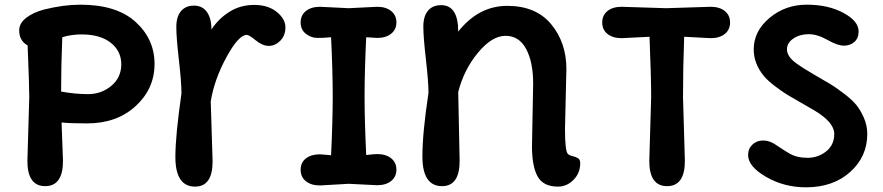

<svg xmlns="http://www.w3.org/2000/svg" viewBox="-20 -785 3773 820"><path d="M97 -98 105 -370Q105 -416 98 -591Q62 -611 62 -655Q62 -686 92 -709Q122 -732 167 -744Q251 -765 323 -765Q478 -765 559 -691.5Q640 -618 640 -512Q640 -406 559.5 -332Q479 -258 352 -258Q276 -258 243 -262L249 -98Q249 10 173 10Q97 10 97 -98ZM241 -394Q300 -383 356.5 -383Q413 -383 455.5 -418.5Q498 -454 498 -510.5Q498 -567 453 -602.5Q408 -638 328 -638Q284 -638 246 -626Q241 -503 241 -394Z M880 -352Q880 -352 888 -96Q888 12 813 12Q729 12 729 -115Q729 -205 755 -386Q755 -433 744 -529Q733 -625 733 -669.5Q733 -714 753 -737.5Q773 -761 808.5 -761Q844 -761 863.5 -734Q883 -707 883 -659Q914 -706 960.5 -735Q1007 -764 1066 -764Q1125 -764 1162 -734Q1199 -704 1199 -668.5Q1199 -633 1177 -611Q1155 -589 1128 -589Q1101 -589 1072.5 -612.5Q1044 -636 1034 -636Q999 -636 947 -540.5Q895 -445 880 -352Z M1347 -756 1469 -750 1591 -756Q1628 -756 1650.5 -738Q1673 -720 1673 -689.5Q1673 -659 1650.5 -641Q1628 -623 1591 -623L1544 -626Q1537 -478 1537 -374.5Q1537 -271 1544 -123Q1580 -127 1591 -127Q1628 -127 1650.5 -109Q1673 -91 1673 -60.5Q1673 -30 1650.5 -12Q1628 6 1591 6L1469 0L1347 7Q1309 7 1286.5 -11Q1264 -29 1264 -60Q1264 -91 1286.5 -108.5Q1309 -126 1347 -126L1394 -122Q1401 -270 1401 -374Q1401 -478 1394 -626Q1364 -623 1336.5 -623Q1309 -623 1286.5 -640.5Q1264 -658 1264 -689Q1264 -720 1286.5 -738Q1309 -756 1347 -756Z M2252 -160 2257 -428Q2257 -520 2227 -576Q2197 -632 2139 -632Q2081 -632 2021 -559.5Q1961 -487 1937 -392L1943 -98Q1943 10 1868 10Q1784 10 1784 -117Q1784 -217 1810 -388Q1810 -435 1799 -531Q1788 -627 1788 -671.5Q1788 -716 1808 -739.5Q1828 -763 1864 -763Q1937 -763 1937 -650Q2024 -760 2146.5 -760Q2269 -760 2334 -681.5Q2399 -603 2399 -490L2393 -235Q2393 -140 2405 -128Q2412 -121 2426 -118Q2440 -115 2449 -109Q2458 -103 2458 -88Q2458 -46 2429.5 -17Q2401 12 2363 12Q2300 12 2276 -31.5Q2252 -75 2252 -160Z M2635 -756 2825 -750 3015 -756Q3053 -756 3075.5 -738Q3098 -720 3098 -689Q3098 -658 3075.5 -640Q3053 -622 3015 -622L2902 -628Q2897 -496 2897 -370L2905 -98Q2905 10 2829 10Q2753 10 2753 -98L2761 -370Q2761 -452 2754 -628L2635 -622Q2597 -622 2574.5 -640Q2552 -658 2552 -689Q2552 -720 2574.5 -738Q2597 -756 2635 -756Z M3684 -213Q3684 -116 3611 -50.5Q3538 15 3422 15Q3329 15 3252 -29.5Q3175 -74 3175 -123Q3175 -150 3193.5 -167.5Q3212 -185 3239.5 -185Q3267 -185 3293.5 -166.5Q3320 -148 3351.5 -129.5Q3383 -111 3428.5 -111Q3474 -111 3508.5 -138.5Q3543 -166 3543 -213Q3543 -263 3457 -314Q3440 -324 3401.5 -346Q3363 -368 3343 -380Q3323 -392 3290.5 -416.5Q3258 -441 3241 -462Q3199 -514 3199 -574Q3199 -652 3266.5 -708.5Q3334 -765 3425.5 -765Q3517 -765 3582 -730Q3647 -695 3647 -651Q3647 -622 3629 -606Q3611 -590 3584 -590Q3557 -590 3514 -614.5Q3471 -639 3433.5 -639Q3396 -639 3368.5 -620.5Q3341 -602 3341 -574Q3341 -544 3379 -516Q3409 -494 3457.5 -466Q3506 -438 3527 -425.5Q3548 -413 3583.5 -386Q3619 -359 3637 -337Q3655 -315 3669.5 -282Q3684 -249 3684 -213Z"/></svg>

Font: Delius Unicase
Style: Bold
Weight: 700
Designer: Natalia Raices
Foundry: Natalia Raices
Version: Version 1.001